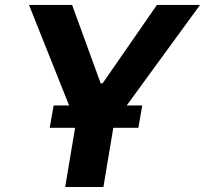

<svg xmlns="http://www.w3.org/2000/svg" viewBox="-20 -747 819 767"><path d="M95.9 -727.3H268.1L382.1 -414.1H389.9L606.9 -727.3H779.1L436.1 -257.1L393.1 0H240.4L283.4 -257.1ZM178.6 -236.5 194.2 -325.6H548.3L532.7 -236.5Z"/></svg>

Font: Inter UI
Style: Bold Italic
Weight: 700
Italic angle: 9.39999°
Designer: Rasmus Andersson
Foundry: rsms
Version: 3.2;8d6f07862